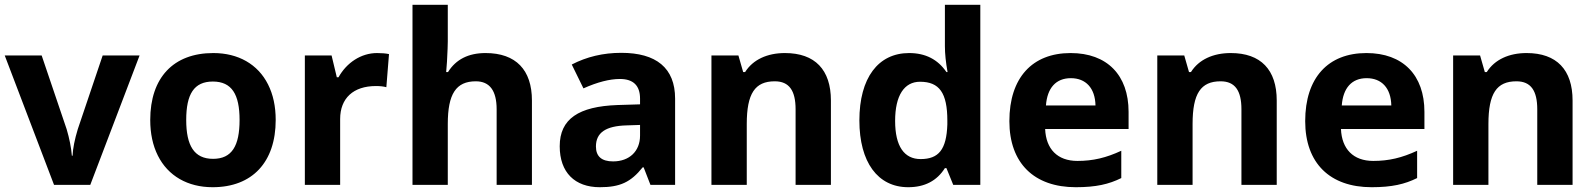

<svg xmlns="http://www.w3.org/2000/svg" viewBox="-20 -780 6729 810"><path d="M360.8 0 568.8 -545.9H413.1L308.1 -234.9C294.9 -191.4 287.6 -154.3 286.1 -123H283.2C280.3 -158.2 272.9 -195.3 261.2 -234.9L155.8 -545.9H0L208 0Z M1143.1 -273.9C1143.1 -331.1 1132.3 -381.3 1110.8 -423.8C1067.9 -509.3 984.9 -556.2 879.9 -556.2C711.4 -556.2 613.8 -452.1 613.8 -273.9C613.8 -216.8 624.5 -166.5 646 -123.5C689 -37.6 772 9.8 877 9.8C1044.4 9.8 1143.1 -96.2 1143.1 -273.9ZM765.6 -273.9C765.6 -382.8 798.3 -436 877.9 -436C958 -436 990.7 -381.8 990.7 -273.9C990.7 -165 958.5 -109.9 878.9 -109.9C798.8 -109.9 765.6 -166 765.6 -273.9Z M1570.8 -556.2C1502.9 -556.2 1441.9 -515.1 1408.2 -454.1H1400.9L1378.9 -545.9H1266.1V0H1415V-277.8C1415 -365.7 1470.7 -417 1565.9 -417C1583 -417 1597.7 -415.5 1609.9 -412.1L1621.1 -551.8C1607.9 -554.7 1590.8 -556.2 1570.8 -556.2Z M2224.1 -356C2224.1 -484.9 2156.7 -556.2 2028.3 -556.2C1956.1 -556.2 1903.3 -529.3 1870.1 -476.1H1862.3L1865.7 -520C1868.2 -564.5 1869.1 -592.8 1869.1 -605V-759.8H1720.2V0H1869.1V-256.8C1869.1 -383.8 1903.8 -437 1987.3 -437C2045.9 -437 2075.2 -397.5 2075.2 -318.8V0H2224.1Z M2828.1 0V-363.8C2828.1 -494.1 2747.6 -557.1 2601.1 -557.1C2524.4 -557.1 2455.1 -540.5 2392.1 -507.8L2441.4 -407.2C2500.5 -433.6 2551.8 -446.8 2595.2 -446.8C2651.9 -446.8 2680.2 -418.9 2680.2 -363.8V-339.8L2585.4 -336.9C2421.9 -331.1 2341.3 -278.8 2341.3 -163.1C2341.3 -52.2 2405.3 9.8 2510.3 9.8C2595.7 9.8 2641.1 -11.2 2691.4 -74.2H2695.3L2724.1 0ZM2680.2 -208C2680.2 -142.1 2635.3 -99.1 2566.4 -99.1C2518.1 -99.1 2494.1 -120.1 2494.1 -162.1C2494.1 -220.7 2536.1 -248.5 2622.6 -251L2680.2 -252.9Z M3485.4 -356C3485.4 -485.4 3418.5 -556.2 3291.5 -556.2C3217.3 -556.2 3156.7 -528.8 3123.5 -476.1H3115.2L3095.2 -545.9H2981.4V0H3130.4V-256.8C3130.4 -385.7 3165 -437 3248.5 -437C3309.6 -437 3336.4 -397.5 3336.4 -318.8V0H3485.4Z M3811.5 9.8C3880.9 9.8 3932.6 -17.1 3966.3 -70.8H3972.7L4001.5 0H4115.7V-759.8H3966.3V-585C3966.3 -553.2 3970.2 -516.6 3977.5 -476.1H3972.7C3936.5 -529.3 3884.3 -556.2 3815.4 -556.2C3684.6 -556.2 3605.5 -451.2 3605.5 -272C3605.5 -95.7 3683.1 9.8 3811.5 9.8ZM3863.8 -108.9C3794.9 -108.9 3756.3 -162.6 3756.3 -270C3756.3 -377.4 3794.9 -435.1 3861.3 -435.1C3942.9 -435.1 3976.6 -388.2 3976.6 -271V-254.9C3973.1 -148.9 3939.9 -108.9 3863.8 -108.9Z M4518.6 9.8C4604 9.8 4658.2 -2.9 4710.4 -28.8V-144C4646.5 -114.3 4591.3 -101.1 4525.4 -101.1C4440.9 -101.1 4392.6 -151.4 4389.2 -235.8H4741.2V-308.1C4741.2 -462.9 4650.9 -556.2 4496.6 -556.2C4335 -556.2 4238.3 -452.1 4238.3 -269C4238.3 -91.3 4342.8 9.8 4518.6 9.8ZM4497.6 -450.2C4560.5 -450.2 4600.1 -408.7 4601.6 -335H4392.6C4397.9 -408.7 4434.6 -450.2 4497.6 -450.2Z M5366.2 -356C5366.2 -485.4 5299.3 -556.2 5172.4 -556.2C5098.1 -556.2 5037.6 -528.8 5004.4 -476.1H4996.1L4976.1 -545.9H4862.3V0H5011.2V-256.8C5011.2 -385.7 5045.9 -437 5129.4 -437C5190.4 -437 5217.3 -397.5 5217.3 -318.8V0H5366.2Z M5766.6 9.8C5852.1 9.8 5906.2 -2.9 5958.5 -28.8V-144C5894.5 -114.3 5839.4 -101.1 5773.4 -101.1C5689 -101.1 5640.6 -151.4 5637.2 -235.8H5989.3V-308.1C5989.3 -462.9 5898.9 -556.2 5744.6 -556.2C5583 -556.2 5486.3 -452.1 5486.3 -269C5486.3 -91.3 5590.8 9.8 5766.6 9.8ZM5745.6 -450.2C5808.6 -450.2 5848.1 -408.7 5849.6 -335H5640.6C5646 -408.7 5682.6 -450.2 5745.6 -450.2Z M6614.3 -356C6614.3 -485.4 6547.4 -556.2 6420.4 -556.2C6346.2 -556.2 6285.6 -528.8 6252.4 -476.1H6244.1L6224.1 -545.9H6110.4V0H6259.3V-256.8C6259.3 -385.7 6293.9 -437 6377.4 -437C6438.5 -437 6465.3 -397.5 6465.3 -318.8V0H6614.3Z"/></svg>

Font: Open Sans bold
Style: Bold
Weight: 700
Foundry: Ascender Corporation
Version: Version 1.100;PS 001.100;hotconv 1.0.88;makeotf.lib2.5.64775